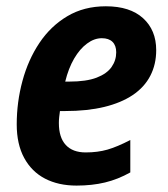

<svg xmlns="http://www.w3.org/2000/svg" viewBox="-20 -575 530 605"><path d="M221.2 9.8Q164.1 9.8 121.8 -12.2Q79.6 -34.2 56.2 -77.4Q32.7 -120.6 32.7 -183.1Q32.7 -253.4 50.8 -320.1Q68.8 -386.7 104.2 -439.7Q139.6 -492.7 192.1 -523.9Q244.6 -555.2 313.5 -555.2Q389.6 -555.2 430.9 -517.6Q472.2 -480 472.2 -417Q472.2 -372.1 453.6 -336.2Q435.1 -300.3 398.4 -275.6Q361.8 -251 308.3 -238Q254.9 -225.1 185.5 -225.1H168.9Q167.5 -215.3 166.5 -206.1Q165.5 -196.8 165.5 -187.5Q165.5 -141.6 187.3 -118.2Q209 -94.7 250 -94.7Q287.6 -94.7 318.4 -103.5Q349.1 -112.3 390.6 -133.8V-31.7Q351.6 -9.8 310.8 0Q270 9.8 221.2 9.8ZM185.5 -317.9H198.2Q252 -317.9 284.4 -330.3Q316.9 -342.8 331.5 -363.8Q346.2 -384.8 346.2 -410.2Q346.2 -431.6 334.5 -443.1Q322.8 -454.6 300.8 -454.6Q276.9 -454.6 254.2 -437.7Q231.4 -420.9 213.6 -390.4Q195.8 -359.9 185.5 -317.9Z"/></svg>

Font: Open Sans SemiCondensed
Style: Bold Italic
Weight: 700
Width: 4
Italic angle: -12°
Designer: Monotype Design Team
Foundry: Monotype Imaging Inc.
Version: Version 3.003